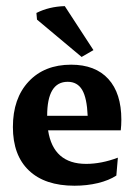

<svg xmlns="http://www.w3.org/2000/svg" viewBox="-20 -590 431 618"><path d="M219.7 7.8Q124.5 7.8 73 -41.3Q21.5 -90.3 21.5 -181.2Q21.5 -273.4 72.3 -327.6Q123 -381.8 209 -381.8Q286.6 -381.8 328.6 -335.9Q370.6 -290 370.6 -204.6Q370.6 -197.3 370.1 -187.3Q369.6 -177.2 368.7 -170.4H134.8Q151.4 -62.5 257.3 -62.5Q306.2 -62.5 359.4 -82.5L354.5 -24.9Q330.6 -9.3 295.2 -0.7Q259.8 7.8 219.7 7.8ZM197.8 -326.7Q131.8 -326.7 131.8 -217.3H262.2Q259.8 -274.9 244.4 -300.8Q229 -326.7 197.8 -326.7ZM242.7 -406.7 99.1 -526.9 97.2 -548.3Q137.7 -568.8 188.5 -570.3L280.8 -428.7Z"/></svg>

Font: Markazi Text SemiBold
Style: Regular
Weight: 600
Designer: Borna Izadpanah (Arabic designer), Fiona Ross (Arabic design director) and Florian Runge (Latin designer)
Foundry: Borna Izadpanah and Florian Runge
Version: Version 1.001; ttfautohint (v1.8.3)